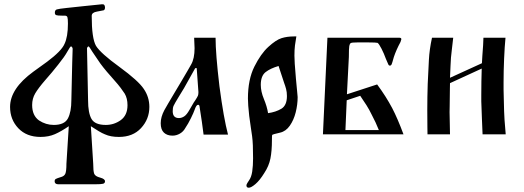

<svg xmlns="http://www.w3.org/2000/svg" viewBox="-20 -627 2447 896"><path d="M292 -590Q333 -594 372 -598.5Q411 -603 455 -607Q470 -609 470 -592Q470 -582 464 -579Q457 -577 433 -573Q408 -569 408 -553Q408 -448 428 -413Q450 -378 537 -315Q626 -250 651 -212Q677 -174 677 -128Q677 -71 638 -29Q600 12 535 12Q496 12 470 0Q457 -5 440.5 -15Q424 -25 404 -38L415 137Q415 171 419.5 183.5Q424 196 448 202Q470 208 470 219Q470 228 461 230.5Q452 233 422 233H251Q235 232 235 219Q235 211 240.5 208Q246 205 262 200Q279 196 284.5 184.5Q290 173 290 137L301 -38Q266 -14 236.5 -1Q207 12 169 12Q104 12 65.5 -28.5Q27 -69 27 -128Q27 -213 135 -292L200 -339Q267 -389 281 -422Q297 -455 297 -517Q297 -540 294.5 -547Q292 -554 282 -554H269Q248 -554 242 -556.5Q236 -559 236 -568Q236 -580 245 -583Q254 -586 292 -590ZM313 -159 317 -334 319 -399Q319 -404 316 -407Q313 -410 312 -411Q308 -411 294.5 -386.5Q281 -362 252 -326Q223 -289 191 -253Q159 -216 144.5 -191.5Q130 -167 130 -137Q130 -88 162 -65Q194 -44 231 -44Q281 -44 297 -74.5Q313 -105 313 -159ZM391 -159Q391 -100 407 -72Q423 -44 474 -44Q512 -44 543 -66Q575 -89 575 -136Q575 -168 562 -190Q555 -201 543 -217Q531 -233 513 -253Q495 -273 478.5 -292.5Q462 -312 448 -331Q421 -370 411 -385.5Q401 -401 399 -404.5Q397 -408 392 -411Q386 -405 386 -402Z M1044 1H930Q926 -29 922 -59Q918 -89 913 -118Q912 -125 911 -131.5Q910 -138 904 -138Q896 -138 888 -114Q884 -102 871 -75.5Q858 -49 845 -30Q836 -13 819.5 -3.5Q803 6 785 6Q760 6 745 -8Q730 -22 730 -52Q730 -81 747 -113Q752 -122 764.5 -143.5Q777 -165 793.5 -192.5Q810 -220 826 -247Q842 -274 854.5 -295.5Q867 -317 872 -326Q888 -354 888 -402L886 -451H986Q986 -377 1004 -225Q1014 -149 1024 -93Q1034 -37 1044 1ZM898 -309H891L839 -216L814 -175Q795 -144 790 -133Q786 -124 786 -108Q786 -76 815 -76Q827 -76 839 -83.5Q851 -91 864 -114L885 -150L890 -157Q901 -174 903.5 -180Q906 -186 906 -197Z M1363 -457Q1359 -435 1356.5 -415Q1354 -395 1354 -367Q1354 -356 1355.5 -329.5Q1357 -303 1361 -260Q1365 -218 1367 -196.5Q1369 -175 1369 -174Q1369 -139 1360 -103Q1351 -67 1332.5 -40.5Q1314 -14 1287 -8Q1251 0 1250 3Q1249 6 1249 27Q1249 77 1242 112.5Q1235 148 1213 181Q1192 215 1172 232Q1152 249 1141 249Q1130 249 1130 238Q1130 237 1131 233.5Q1132 230 1142 215Q1153 200 1157 173.5Q1161 147 1161 112Q1161 76 1160 52Q1159 28 1156.5 8.5Q1154 -11 1150.5 -32.5Q1147 -54 1143 -86Q1137 -140 1137 -167Q1137 -256 1167 -316Q1197 -376 1232 -408Q1268 -441 1294 -449Q1320 -457 1351 -457ZM1306 -240 1280 -319Q1242 -308 1219.5 -290.5Q1197 -273 1197 -231Q1197 -200 1211.5 -165Q1226 -130 1231 -99Q1267 -104 1293 -119.5Q1319 -135 1319 -179Q1319 -197 1315 -212Q1311 -227 1306 -240Z M1800 -321H1798Q1795 -321 1792.5 -325.5Q1790 -330 1781 -352Q1772 -377 1760.5 -399.5Q1749 -422 1742 -427Q1737 -428 1728 -428.5Q1719 -429 1702 -429H1647Q1622 -429 1617 -426Q1612 -423 1610 -412.5Q1608 -402 1608 -361L1599 -187L1740 -233Q1762 -203 1778.5 -177Q1795 -151 1810 -123Q1836 -73 1863 0H1487L1508 -451H1843Q1853 -451 1853 -444L1849 -431Q1829 -394 1818 -361Q1810 -332 1807.5 -326.5Q1805 -321 1800 -321ZM1598 -159 1592 -20H1748Q1741 -38 1732.5 -56Q1724 -74 1714 -93Q1704 -114 1690.5 -135.5Q1677 -157 1661 -180Z M2080 -239Q2080 -232 2079.5 -213Q2079 -194 2079 -171.5Q2079 -149 2078.5 -130Q2078 -111 2078 -104L2080 0H1975Q1975 0 1974.5 -33.5Q1974 -67 1974 -113Q1974 -143 1974.5 -175Q1975 -207 1976 -235Q1979 -299 1981.5 -347.5Q1984 -396 1996 -451H2095Q2091 -415 2088.5 -394.5Q2086 -374 2084.5 -358Q2083 -342 2082.5 -321Q2082 -300 2080 -264L2229 -332Q2229 -343 2231 -367Q2233 -391 2234.5 -415.5Q2236 -440 2236 -451H2339Q2335 -411 2332.5 -353Q2330 -295 2330 -244Q2330 -224 2330 -208Q2331 -169 2331.5 -147Q2332 -125 2332.5 -108Q2333 -91 2334.5 -67.5Q2336 -44 2340 0H2232Q2231 -32 2229 -71.5Q2227 -111 2226 -154Q2226 -167 2226 -182Q2226 -213 2226.5 -246.5Q2227 -280 2228 -307Z"/></svg>

Font: Pochaevsk
Style: Regular
Weight: 400
Version: Version 1.210; ttfautohint (v1.8.4.7-5d5b)